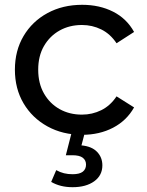

<svg xmlns="http://www.w3.org/2000/svg" viewBox="-20 -555 611 799"><path d="M322 6Q241 6 177.5 -29Q114 -64 78 -125Q42 -186 42 -265Q42 -344 78 -405Q114 -466 177.5 -500.5Q241 -535 322 -535Q394 -535 450.5 -506.5Q507 -478 538 -422L465 -375Q439 -414 401.5 -432.5Q364 -451 321 -451Q269 -451 228 -428Q187 -405 163 -363.5Q139 -322 139 -265Q139 -208 163 -166Q187 -124 228 -101Q269 -78 321 -78Q364 -78 401.5 -96.5Q439 -115 465 -154L538 -108Q507 -53 450.5 -23.5Q394 6 322 6ZM282 224Q256 224 234 218.5Q212 213 193 202L214 153Q230 162 246.5 166Q263 170 282 170Q311 170 324.5 159.5Q338 149 338 130Q338 112 324.5 101.5Q311 91 281 91H254L279 -7H334L319 50Q362 54 384 77Q406 100 406 133Q406 175 372 199.5Q338 224 282 224Z"/></svg>

Font: Montserrat Thin Medium
Style: Regular
Weight: 500
Version: Version 9.000